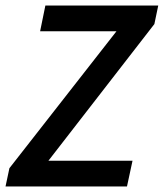

<svg xmlns="http://www.w3.org/2000/svg" viewBox="-23 -674 592 694"><path d="M-3 0H436L456 -93H152L535 -587L549 -654H141L122 -561H398L11 -66Z"/></svg>

Font: Source Sans Pro Semibold
Style: Italic
Weight: 600
Italic angle: -11°
Designer: Paul D. Hunt
Foundry: Adobe Systems Incorporated
Version: Version 3.006;hotconv 1.0.111;makeotfexe 2.5.65597